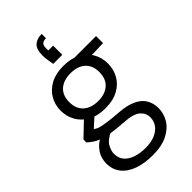

<svg xmlns="http://www.w3.org/2000/svg" viewBox="-288 -810 1123 1123"><g transform="rotate(-45 273.0 -249.0)"><path d="M264 232Q198 232 146.5 214.5Q95 197 65.5 161Q36 125 36 72Q36 53 43 29Q50 5 71 -20Q92 -45 132 -65L190 -41Q138 -16 123 13.5Q108 43 108 65Q108 101 128 124.5Q148 148 183.5 160Q219 172 264 172Q308 172 341 158.5Q374 145 392 120.5Q410 96 410 64Q410 30 382 5Q354 -20 279 -24Q218 -28 178.5 -34.5Q139 -41 113.5 -50.5Q88 -60 72 -71.5Q56 -83 41 -96V-120L136 -211L200 -187L110 -105L115 -130Q126 -121 136 -114.5Q146 -108 163 -103.5Q180 -99 211.5 -94.5Q243 -90 297 -86Q364 -81 404.5 -62Q445 -43 463.5 -11.5Q482 20 482 61Q482 104 459 143Q436 182 387.5 207Q339 232 264 232ZM262 -158Q199 -158 155.5 -181.5Q112 -205 89 -245Q66 -285 66 -333Q66 -382 89 -421.5Q112 -461 155.5 -484.5Q199 -508 262 -508Q325 -508 368.5 -484.5Q412 -461 434.5 -421.5Q457 -382 457 -333Q457 -285 434.5 -245Q412 -205 368.5 -181.5Q325 -158 262 -158ZM262 -218Q319 -218 352.5 -248Q386 -278 386 -333Q386 -389 352.5 -418.5Q319 -448 262 -448Q204 -448 170.5 -418.5Q137 -389 137 -333Q137 -278 170.5 -248Q204 -218 262 -218ZM342 -432 316 -496H521V-438ZM305 -730V-694Q283 -694 273.5 -684.5Q264 -675 264 -656V-634H304V-558H229Q225 -583 222 -601Q219 -619 219 -638Q219 -688 242 -709Q265 -730 305 -730Z"/></g></svg>

Font: DM Sans 24pt Light
Style: Regular
Weight: 300
Designer: Colophon Foundry, Jonny Pinhorn
Foundry: Colophon Foundry
Version: Version 4.004;gftools[0.9.30]